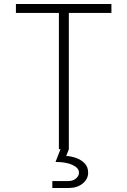

<svg xmlns="http://www.w3.org/2000/svg" viewBox="-20 -750 640 965"><path d="M276 0V-685H60V-730H540V-685H326V0L313 34Q337 35 362.5 44Q388 53 405.5 71Q423 89 423 118Q423 150 395.5 172.5Q368 195 323 195H243V160H323Q347 160 362 147Q377 134 377 118Q377 94 344.5 79Q312 64 259 64L284 0Z"/></svg>

Font: NKDuy Mono Thin
Style: Regular
Weight: 100
Monospace: yes
Designer: NKDuy
Foundry: NKDuy
Version: Version 2.251; ttfautohint (v1.8.4.7-5d5b)